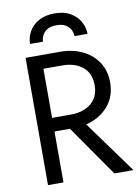

<svg xmlns="http://www.w3.org/2000/svg" viewBox="-98 -975 756 1040"><g transform="rotate(-10 280.0 -455.0)"><path d="M117 -770Q117 -805 134.5 -837Q152 -869 187.5 -889.5Q223 -910 275 -910Q328 -910 363 -889.5Q398 -869 415.5 -837Q433 -805 433 -770H362Q362 -783 355 -800.5Q348 -818 329 -831.5Q310 -845 275 -845Q240 -845 221 -831.5Q202 -818 195 -800.5Q188 -783 188 -770ZM80 -700H270Q338 -700 391.5 -674.5Q445 -649 476.5 -602Q508 -555 508 -490Q508 -411 461.5 -358.5Q415 -306 341 -288L550 0H445L250 -280H165V0H80ZM270 -625H165V-355H270Q338 -355 380.5 -390.5Q423 -426 423 -490Q423 -555 380.5 -590Q338 -625 270 -625Z"/></g></svg>

Font: Jost*
Style: Regular
Weight: 400
Version: Version 3.7